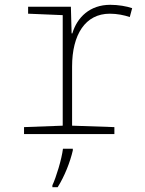

<svg xmlns="http://www.w3.org/2000/svg" viewBox="-20 -558 603 799"><path d="M80 0H456V-29L280 -35V-281C280 -414 335 -501 437 -501C467 -501 497 -495 520 -487L530 -524C507 -532 472 -538 439 -538C354 -538 301 -486 281 -419H278L275 -530H97V-501L241 -495V-35L80 -29ZM198 213V221H220C249 175 272 116 283 68V61H242C237 104 213 182 198 213Z"/></svg>

Font: Noto Sans Mono SemiCondensed ExtraLight
Style: Regular
Weight: 200
Width: 4
Designer: Monotype Design Team
Foundry: Monotype Imaging Inc.
Version: Version 2.014